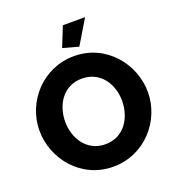

<svg xmlns="http://www.w3.org/2000/svg" viewBox="-160 -1043 1080 1177"><g transform="rotate(-20 380.0 -454.5)"><path d="M528 -915H383L331 -785L433 -757ZM379 6C585 6 733 -166 733 -353C733 -533 593 -714 382 -714C177 -714 27 -544 27 -356C27 -173 168 6 379 6ZM194 -354C194 -461 256 -568 380 -568C500 -568 566 -466 566 -356C566 -250 505 -140 380 -140C259 -140 194 -245 194 -354Z"/></g></svg>

Font: Raleway
Style: ExtraBold
Weight: 800
Designer: Matt McInerney, Pablo Impallari, Rodrigo Fuenzalida
Foundry: Matt McInerney, Pablo Impallari, Rodrigo Fuenzalida
Version: Version 3.000